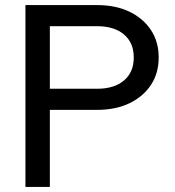

<svg xmlns="http://www.w3.org/2000/svg" viewBox="-20 -735 688 755"><path d="M176 0H80V-715H362Q435 -715 489 -689Q543 -663 573.5 -617Q604 -571 604 -509Q604 -447 573.5 -401Q543 -355 489 -329Q435 -303 362 -303H166V-386H362Q429 -386 467.5 -418.5Q506 -451 506 -509Q506 -567 467.5 -599.5Q429 -632 362 -632H176Z"/></svg>

Font: Wix Madefor Display Medium
Style: Regular
Weight: 500
Designer: Dalton Maag Ltd
Foundry: Dalton Maag Ltd
Version: Version 3.100